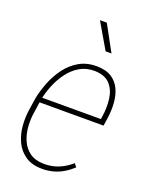

<svg xmlns="http://www.w3.org/2000/svg" viewBox="-142 -828 723 915"><g transform="rotate(20 219.0 -370.0)"><path d="M186 10.7Q134.8 10.7 101.6 -11.7Q68.4 -34.2 51 -70.8Q33.7 -107.4 30 -150.9Q26.4 -194.3 33.2 -235.8L42 -294.9Q50.3 -336.4 67.4 -379.4Q84.5 -422.4 111.6 -458.5Q138.7 -494.6 177 -516.6Q215.3 -538.6 266.1 -538.1Q312.5 -537.6 341.1 -519Q369.6 -500.5 383.8 -469.7Q397.9 -439 400.6 -400.9Q403.3 -362.8 397.5 -322.3L391.6 -283.2H57.6L62.5 -308.1H369.1L371.1 -322.8Q378.4 -368.2 372.8 -412.1Q367.2 -456.1 341.6 -484.1Q315.9 -512.2 264.6 -513.7Q220.7 -514.2 187.5 -494.4Q154.3 -474.6 130.1 -441.4Q106 -408.2 90.6 -369.6Q75.2 -331.1 68.8 -294.9L60.1 -234.9Q53.7 -198.2 55.9 -159.7Q58.1 -121.1 72.3 -88.1Q86.4 -55.2 114 -35.2Q141.6 -15.1 187 -14.6Q227.1 -14.2 261.5 -28.6Q295.9 -43 324.2 -68.4L337.4 -51.3Q315.9 -31.7 292.2 -17.6Q268.6 -3.4 241.9 3.7Q215.3 10.7 186 10.7ZM238.3 -749.5 309.6 -619.1H279.8L203.6 -749.5Z"/></g></svg>

Font: Roboto Condensed Thin
Style: Italic
Weight: 250
Italic angle: -12°
Designer: Christian Robertson
Foundry: Google
Version: Version 3.008; 2023